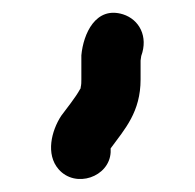

<svg xmlns="http://www.w3.org/2000/svg" viewBox="-20 -160 300 295"><path d="M196 -38V-67L197 -74C208 -104 194 -130 169 -138C127 -151 108 -108 105 -75V-38C105 -34 105 -30 104 -26C104 -25 104 -24 103 -23C96 -10 82 7 74 18C59 41 50 77 70 100C96 130 148 112 150 74V68C172 38 196 12 196 -38Z"/></svg>

Font: Dictator
Style: Regular
Weight: 500
Version: Version MIL.1277